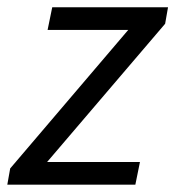

<svg xmlns="http://www.w3.org/2000/svg" viewBox="-30 -506 480 526"><path d="M-10 0 -2.1 -44.5 321.3 -424H100.4L113.1 -486.1H430.3L422.4 -440.9L99 -62.1H353.4L340.8 0Z"/></svg>

Font: Source Sans 3 VF
Style: Italic
Weight: 200
Italic angle: -11°
Designer: Paul D. Hunt
Foundry: Adobe Systems Incorporated
Version: Version 3.042;hotconv 1.0.118;makeotfexe 2.5.65603